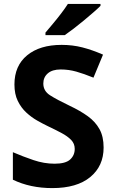

<svg xmlns="http://www.w3.org/2000/svg" viewBox="-20 -954 591 984"><path d="M511 -198Q511 -103 442.5 -46.5Q374 10 248 10Q135 10 46 -33V-174Q97 -152 151.5 -133.5Q206 -115 260 -115Q316 -115 339.5 -136.5Q363 -158 363 -191Q363 -218 344.5 -237Q326 -256 295 -272.5Q264 -289 224 -308Q199 -320 170 -336.5Q141 -353 114.5 -377.5Q88 -402 71 -437Q54 -472 54 -521Q54 -617 119 -670.5Q184 -724 296 -724Q352 -724 402.5 -711Q453 -698 508 -674L459 -556Q410 -576 371 -587Q332 -598 291 -598Q248 -598 225 -578Q202 -558 202 -526Q202 -488 236 -466Q270 -444 337 -412Q392 -386 430.5 -358Q469 -330 490 -292Q511 -254 511 -198ZM495 -924Q481 -910 458 -890Q435 -870 408.5 -848Q382 -826 356.5 -806.5Q331 -787 312 -774H213V-787Q229 -806 250.5 -831.5Q272 -857 293 -884.5Q314 -912 328 -934H495Z"/></svg>

Font: Noto Sans Sinhala UI
Style: Bold
Weight: 700
Designer: Jelle Bosma - Monotype Design Team
Foundry: Monotype Imaging Inc.
Version: Version 2.006; ttfautohint (v1.8.4.7-5d5b)